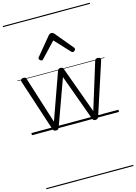

<svg xmlns="http://www.w3.org/2000/svg" viewBox="-206 -1113 1217 1716"><g transform="rotate(-15 402.5 -255.0)"><path d="M220 15Q206 15 200 9.5Q194 4 191 -4L34 -484Q29 -496 36 -505.5Q43 -515 60 -515Q71 -515 77 -510.5Q83 -506 85 -496L221 -66L374 -496Q378 -506 384.5 -510.5Q391 -515 403 -515Q414 -515 420 -510.5Q426 -506 429 -496L585 -66L718 -496Q721 -506 727 -510.5Q733 -515 744 -515Q762 -515 768.5 -506Q775 -497 769 -482L613 -4Q610 4 603.5 9.5Q597 15 584 15Q571 15 565.5 9.5Q560 4 557 -4L402 -430L248 -4Q246 4 239.5 9.5Q233 15 220 15ZM258 -623Q250 -623 242 -631Q234 -639 234 -647Q234 -649 235.5 -652Q237 -655 240 -659L377 -825Q383 -831 388.5 -834Q394 -837 403 -837Q412 -837 417.5 -834Q423 -831 428 -825L566 -659Q569 -655 570 -652Q571 -649 571 -647Q571 -639 563 -631Q555 -623 548 -623Q543 -623 539 -625.5Q535 -628 531 -632L403 -769L274 -632Q271 -628 267 -625.5Q263 -623 258 -623ZM0 490H805V500H0ZM0 -20H805V0H0ZM0 -505H805V-500H0ZM0 -1010H805V-1000H0Z"/></g></svg>

Font: Playwrite ES Guides
Style: Regular
Weight: 400
Designer: Veronika Burian, José Scaglione
Foundry: TypeTogether
Version: Version 1.003